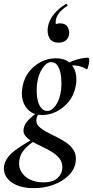

<svg xmlns="http://www.w3.org/2000/svg" viewBox="-66 -694 483 995"><path d="M109 281Q55 281 19 265Q-17 249 -33.5 222.5Q-50 196 -45 165Q-36 121 11 86Q58 51 121 18L128 26Q108 38 88 54Q68 70 53 90Q38 110 34 138Q29 171 44.5 196.5Q60 222 90 236.5Q120 251 159 251Q210 251 233.5 227.5Q257 204 257 175Q258 147 242.5 127.5Q227 108 202.5 93Q178 78 151 65.5Q124 53 101 39.5Q78 26 65 9.5Q52 -7 57 -29Q62 -54 85 -76Q108 -98 141 -123L149 -116Q139 -111 131.5 -99.5Q124 -88 123 -76Q120 -54 135 -39Q150 -24 175 -10.5Q200 3 228 16.5Q256 30 280 47Q304 64 317.5 88Q331 112 326 146Q320 186 289 216Q258 246 211 263.5Q164 281 109 281ZM153 -98Q112 -98 86.5 -119Q61 -140 52 -173.5Q43 -207 51 -246Q59 -289 84 -321.5Q109 -354 145.5 -373Q182 -392 224 -392Q266 -392 291.5 -371.5Q317 -351 325.5 -318Q334 -285 326 -246Q317 -200 290 -167Q263 -134 227 -116Q191 -98 153 -98ZM179 -119Q203 -119 224 -149.5Q245 -180 251 -231Q254 -260 251 -293Q248 -326 235.5 -349Q223 -372 199 -372Q175 -372 153.5 -339.5Q132 -307 126 -259Q122 -221 126.5 -189Q131 -157 145 -138Q159 -119 179 -119ZM261 -346 260 -353Q290 -372 326.5 -383.5Q363 -395 391 -395Q396 -395 396.5 -385Q397 -375 394.5 -363Q392 -351 389 -342Q386 -333 383 -335Q359 -351 324.5 -354.5Q290 -358 261 -346ZM275 -673Q279 -675 282.5 -670.5Q286 -666 282 -663Q260 -649 244 -631Q228 -613 224 -593Q220 -570 226 -560Q232 -550 241 -547L209 -532Q208 -553 217 -563Q226 -573 245 -573Q273 -573 284 -554.5Q295 -536 292 -516Q289 -497 275.5 -485Q262 -473 237 -473Q203 -473 189.5 -498Q176 -523 183 -559Q191 -594 215.5 -623Q240 -652 275 -673Z"/></svg>

Font: Cormorant Garamond Light SemiBold
Style: Italic
Weight: 600
Italic angle: -10°
Version: Version 4.001